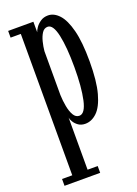

<svg xmlns="http://www.w3.org/2000/svg" viewBox="-148 -590 644 901"><g transform="rotate(-20 174.0 -139.0)"><path d="M12 250V216H63V-490H12V-523.5H138V-471Q140 -479 149 -492.5Q158 -506 174 -517Q190 -528 212 -528Q241.5 -528 266.8 -500.8Q292 -473.5 307.2 -414.5Q322.5 -355.5 322.5 -259Q322.5 -160 306.2 -101Q290 -42 263 -16Q236 10 204 10Q183.5 10 169.5 0Q155.5 -10 148 -23Q140.5 -36 139.5 -44V216H190V250ZM190.5 -35Q219 -35 232.5 -96.5Q246 -158 246 -257.5Q246 -357.5 232.8 -418Q219.5 -478.5 192.5 -478.5Q175 -478.5 164.2 -462.2Q153.5 -446 147.5 -422Q141.5 -398 139.5 -376V-157Q140.5 -127.5 145.8 -99.5Q151 -71.5 161.8 -53.2Q172.5 -35 190.5 -35Z"/></g></svg>

Font: Imbue 10pt
Style: Regular
Weight: 400
Designer: Tyler Finck
Foundry: Etcetera Type Company
Version: Version 1.102; ttfautohint (v1.8.3)